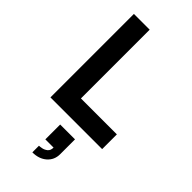

<svg xmlns="http://www.w3.org/2000/svg" viewBox="-315 -788 1171 1171"><g transform="rotate(45 270.5 -202.5)"><path d="M239 315V258Q247 258 264 254.8Q281 251.5 295.5 239.8Q310 228 310 203H239V75H367V203Q367 252.5 331.5 283.8Q296 315 239 315ZM80 0V-720H216V-127H526V0Z"/></g></svg>

Font: Manrope ExtraLight ExtraBold
Style: Regular
Weight: 800
Version: Version 4.504